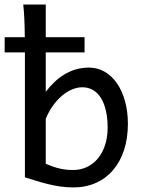

<svg xmlns="http://www.w3.org/2000/svg" viewBox="-30 -801 621 833"><path d="M-9.8 -573.7H78.1V-551.8V-31.7C140.1 -12.7 209 12.2 288.1 12.2C432.1 12.2 524.9 -96.2 524.9 -263.7C524.9 -406.2 455.1 -507.8 356.4 -507.8C274.4 -507.8 213.9 -462.4 168.5 -402.8V-573.7H336.9V-639.6H168.5V-781.2H70.8C75.2 -746.6 77.1 -692.4 77.6 -639.6H-9.8ZM288.1 -63.5C246.1 -63.5 216.3 -70.3 168.5 -90.3V-285.6C201.7 -366.7 266.6 -422.4 327.1 -422.4C397.5 -422.4 437 -355 437 -246.6C437 -136.7 374.5 -63.5 288.1 -63.5Z"/></svg>

Font: Andika
Style: Regular
Weight: 400
Designer: Victor Gaultney, Annie Olsen, Julie Remington, Don Collingsworth, Eric Hays
Foundry: SIL International
Version: Version 1.000